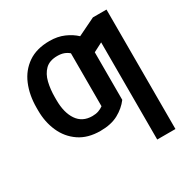

<svg xmlns="http://www.w3.org/2000/svg" viewBox="-172 -697 1012 1044"><g transform="rotate(-30 334.0 -174.5)"><path d="M632.5 204.5H518.1V-405.5L461.3 -376.1V-77.4Q433.2 -39.8 387.8 -14.9Q342.3 9.9 274.9 9.9Q196 9.9 142.8 -26.5Q89.5 -62.9 62.9 -123.2Q36.2 -183.6 36.2 -255.3V-273.1Q36.2 -352.3 62.7 -415.5Q89.1 -478.7 142.8 -515.6Q196.4 -552.6 278.1 -552.6Q328.5 -552.6 368.4 -535.2Q408.4 -517.8 436.1 -491.5L547.2 -545.5H632.5ZM277.3 -82Q299.4 -82 316.1 -87.9Q332.7 -93.8 346.2 -103.7V-436.1Q333.1 -447.8 315.5 -454.4Q297.9 -460.9 274.5 -460.9Q225.1 -460.9 198.3 -434.5Q171.5 -408 161.2 -365.2Q150.9 -322.4 150.9 -273.1V-255.3Q150.9 -176.1 182.9 -129.1Q214.8 -82 277.3 -82Z"/></g></svg>

Font: Linik Sans Medium
Style: Regular
Weight: 500
Designer: Rasmus Andersson (font), Cristiano Sobral (main changes)
Foundry: rsms
Version: Version 3.018;June 1, 2022;FontCreator 14.0.0.2814 64-bit; t